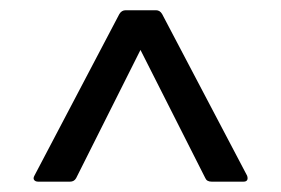

<svg xmlns="http://www.w3.org/2000/svg" viewBox="-20 -703 546 373"><path d="M54.2 -350.1Q48.8 -350.1 46.4 -353.3Q43.9 -356.4 46.9 -361.8L211.9 -675.8Q216.3 -683.1 224.1 -683.1H283.2Q290.5 -683.1 294.9 -675.8L460 -361.8Q461.9 -356.4 460.2 -353.3Q458.5 -350.1 453.1 -350.1H391.1Q381.8 -350.1 378.9 -356.9L252.9 -606L127.9 -356.9Q124 -350.1 116.2 -350.1Z"/></svg>

Font: Sofia Sans
Style: Regular
Weight: 400
Designer: Botio Nikoltchev, Ani Petrova
Foundry: lettersoup
Version: Version 4.100